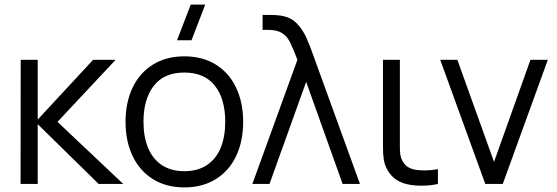

<svg xmlns="http://www.w3.org/2000/svg" viewBox="-20 -800 2422 835"><path d="M144 0H69.5L70 -540H144V-280L385 -540H483L230 -270L516 0H409L144 -260Z M872.5 -780 813 -625H750L809.5 -780ZM526 -270.5Q526 -355 557 -419.5Q588 -484 645.8 -519.5Q703.5 -555 781.5 -555Q861 -555 918.8 -519Q976.5 -483 1007 -418.5Q1037.5 -354 1037.5 -270.5Q1037.5 -185.5 1006.8 -121Q976 -56.5 918.2 -20.8Q860.5 15 781.5 15Q702.5 15 644.8 -21.2Q587 -57.5 556.5 -122Q526 -186.5 526 -270.5ZM959.5 -270.5Q959.5 -370.5 914.2 -427.5Q869 -484.5 781.5 -484.5Q693.5 -484.5 648.8 -426.8Q604 -369 604 -270.5Q604 -205 624.2 -156.5Q644.5 -108 684.2 -81.8Q724 -55.5 781.5 -55.5Q840 -55.5 880 -82.2Q920 -109 939.8 -157.2Q959.5 -205.5 959.5 -270.5Z M1273.5 -540Q1252.5 -594.5 1240 -618.8Q1227.5 -643 1206 -656.5Q1184.5 -670 1147 -670H1122V-735H1155Q1192 -735 1214 -729.5Q1248.5 -722 1272.2 -696.8Q1296 -671.5 1311.2 -638.5Q1326.5 -605.5 1346 -550L1349.5 -540L1545.5 0H1470L1311.5 -444L1152 0H1077.5Z M1663.5 -63.5Q1652 -85 1648.8 -107.5Q1645.5 -130 1645.5 -165V-195.5V-540H1719V-198.5V-165Q1719 -142 1721 -127.8Q1723 -113.5 1730 -100.5Q1740.5 -81.5 1756.5 -72.2Q1772.5 -63 1795 -60.5Q1809.5 -59 1825 -59Q1855.5 -59 1884.5 -64.5V0Q1852.5 7.5 1813 7.5Q1788 7.5 1768.5 4.5Q1694 -5.5 1663.5 -63.5Z M2166.5 0H2090.5L1894.5 -540H1969L2128.5 -96L2287 -540H2362.5Z"/></svg>

Font: CCSD_manrope
Style: Regular
Weight: 400
Designer: Mikhail Sharanda
Foundry: Mikhail Sharanda
Version: Version 4.503